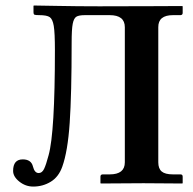

<svg xmlns="http://www.w3.org/2000/svg" viewBox="-20 -668 703 700"><path d="M644 -646 646 -645V-621.1Q646 -613.3 638.2 -612.8H610.8Q556.6 -612.8 557.1 -568.8V-76.2Q557.1 -53.2 569.6 -42.7Q582 -32.2 610.8 -32.2H638.2Q646 -32.2 646 -23.9V0L644 1Q542 0 502.9 0L348.1 1L346.2 0V-23.9Q346.2 -31.7 354 -32.2H379.9Q435.1 -32.2 435.1 -76.2V-568.8Q435.1 -612.8 379.9 -612.8H290Q267.1 -612.8 258.1 -606.9Q249 -601.1 245.1 -581.1Q241.2 -561 241.2 -512.2Q241.2 -324.2 234.1 -220.2Q227.1 -116.2 207 -60.1Q193.8 -22.9 165 -5.4Q136.2 12.2 101.1 12.2Q73.2 12.2 50.5 -5.9Q27.8 -23.9 27.8 -44.9Q27.8 -86.9 63 -86.9Q93.8 -86.9 100.1 -61Q106 -37.1 121.1 -37.1Q133.3 -37.1 140.6 -52Q147.9 -66.9 157.2 -102.1Q180.2 -185.1 180.2 -484.9Q180.2 -548.8 176 -573.5Q171.9 -598.1 161.4 -605.5Q150.9 -612.8 123 -612.8Q108.9 -612.8 105.5 -614.5Q102.1 -616.2 102.1 -623V-646L103 -647.9Q114.3 -647.9 188.2 -646.5Q262.2 -645 341.8 -645Q439.9 -645 535.9 -645.5Q631.8 -646 644 -646Z"/></svg>

Font: Linux Libertine
Style: Semibold
Weight: 600
Designer: Philipp H. Poll
Foundry: Philipp H. Poll
Version: Version 5.1.2 ; ttfautohint (v0.9)